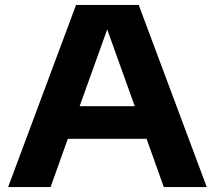

<svg xmlns="http://www.w3.org/2000/svg" viewBox="-20 -760 872 780"><path d="M13 0 289 -740H543.5L820 0H645.5L575.5 -196H255.5L185.5 0ZM303.5 -328.5H527.5L415.5 -640.5Z"/></svg>

Font: Encode Sans Exp
Style: Bold
Weight: 700
Width: 7
Designer: Multiple Designers
Foundry: Impallari Type
Version: Version 3.002; ttfautohint (v1.8.3) -l 8 -r 50 -G 200 -x 14 